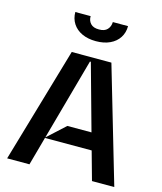

<svg xmlns="http://www.w3.org/2000/svg" viewBox="-138 -1068 989 1169"><g transform="rotate(15 357.0 -484.0)"><path d="M694.6 0H554L503.9 -179.7H209.5L159.8 0H19.2L231.5 -727.3H481.5ZM210.6 -183.2 322.4 -285.5H474.4L359.4 -699.6H353.7ZM522 -968Q522 -926.8 501.6 -895.2Q481.2 -863.6 443.7 -846.2Q406.3 -828.8 355.8 -828.8Q305.4 -828.8 267.9 -846.2Q230.5 -863.6 210 -895.2Q189.6 -926.8 189.6 -968H286.2Q285.5 -940 302.7 -921.2Q320 -902.3 355.8 -902.7Q391 -902.3 408.2 -921Q425.4 -939.6 426.1 -968Z"/></g></svg>

Font: Riot Sans
Style: Bold
Weight: 600
Designer: Rasmus Andersson
Foundry: rsms
Version: Version 4.001